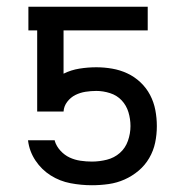

<svg xmlns="http://www.w3.org/2000/svg" viewBox="-20 -540 540 568"><path d="M252 8Q220 8 188.5 2Q157 -4 130 -21Q103 -38 85 -65Q67 -92 63 -124V-125H142V-123Q147 -107 159 -94Q171 -81 186 -74Q201 -67 218 -64.5Q235 -62 252 -62Q274 -62 296 -67.5Q318 -73 334.5 -87.5Q351 -102 358.5 -123.5Q366 -145 366 -167Q366 -188 360 -208Q354 -228 340 -243Q326 -258 305.5 -264.5Q285 -271 265 -271Q249 -271 233 -268.5Q217 -266 203 -259Q189 -252 179 -239Q169 -226 168 -210H90V-450H64V-520H417V-450H168V-322Q190 -333 215 -337Q240 -341 265 -341Q288 -341 311.5 -337Q335 -333 356.5 -323Q378 -313 395.5 -296.5Q413 -280 424 -259Q435 -238 439.5 -214.5Q444 -191 444 -167Q444 -142 439 -118Q434 -94 421.5 -72.5Q409 -51 390 -35Q371 -19 348.5 -9Q326 1 301.5 4.5Q277 8 252 8Z"/></svg>

Font: Zed Mono
Style: Regular
Weight: 400
Monospace: yes
Designer: Belleve Invis
Foundry: Belleve Invis
Version: Version 1.0.0; ttfautohint (v1.8.4)